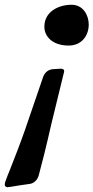

<svg xmlns="http://www.w3.org/2000/svg" viewBox="-74 -794 392 805"><path d="M226 -774C171 -774 112 -745 112 -682C112 -641 146 -603 214 -603C268 -603 298 -644 298 -691C298 -730 275 -774 226 -774ZM148 -504C130 -503 114 -491 107 -472L30 -247C10 -190 -12 -134 -34 -78C-40 -64 -45 -51 -50 -37C-53 -30 -54 -25 -54 -20C-54 -12 -49 -10 -42 -9L-37 -10H-34C-6 -15 23 -19 51 -23C68 -25 84 -40 89 -61L111 -146C122 -189 131 -230 141 -273L193 -486C194 -490 195 -492 195 -495C195 -504 188 -506 181 -506Z"/></svg>

Font: Bangerz
Style: Regular
Weight: 400
Designer: vernon adams
Foundry: Vernon Adams
Version: Version 2.10;December 28, 2023;FontCreator 13.0.0.2683 64-bi